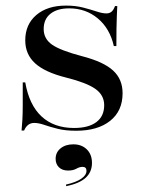

<svg xmlns="http://www.w3.org/2000/svg" viewBox="-20 -447 507 673"><path d="M246.8 11.3Q208.9 11.3 181.9 4.4Q154.8 -2.4 135.1 -9.3Q115.3 -16.1 100 -16.1Q75.8 -16.1 64.5 10.5H55.6Q57.3 -7.3 58.5 -27.8Q59.7 -48.4 59.7 -79.4Q59.7 -110.5 59.7 -158.1H68.5Q82.3 -79 125.8 -38.7Q169.4 1.6 239.5 1.6Q290.3 1.6 317.7 -19Q345.2 -39.5 345.2 -78.2Q345.2 -113.7 314.1 -135.5Q283.1 -157.3 212.1 -175Q137.9 -193.5 103.2 -225Q68.5 -256.5 68.5 -305.6Q68.5 -361.3 107.3 -394.4Q146 -427.4 211.3 -427.4Q244.4 -427.4 271 -420.6Q297.6 -413.7 318.1 -406.9Q338.7 -400 353.2 -400Q363.7 -400 371 -406Q378.2 -412.1 383.1 -425.8H391.1Q390.3 -408.9 389.5 -389.9Q388.7 -371 388.3 -346Q387.9 -321 387.9 -285.5H379Q365.3 -346.8 323 -382.3Q280.6 -417.7 222.6 -417.7Q180.6 -417.7 156.9 -398.8Q133.1 -379.8 133.1 -345.2Q133.1 -311.3 162.1 -290.7Q191.1 -270.2 267.7 -250Q342.7 -230.6 376.2 -200Q409.7 -169.4 409.7 -120.2Q409.7 -58.1 366.1 -23.4Q322.6 11.3 246.8 11.3ZM212.1 205.6 211.3 200Q246.8 191.9 264.9 179.4Q283.1 166.9 283.1 151.6Q283.1 137.9 269.4 137.9Q258.9 137.9 247.6 144.4Q236.3 150.8 218.5 150.8Q198.4 150.8 186.7 139.5Q175 128.2 175 109.7Q175 87.1 192.3 73Q209.7 58.9 237.1 58.9Q266.1 58.9 284.3 76.6Q302.4 94.4 302.4 124.2Q302.4 155.6 280.6 175.8Q258.9 196 212.1 205.6Z"/></svg>

Font: Playfair 144pt SemiExpanded Medium
Style: Regular
Weight: 500
Width: 6
Designer: Claus Eggers Sørensen
Foundry: Claus Eggers Sørensen
Version: Version 2.203